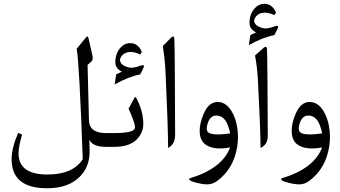

<svg xmlns="http://www.w3.org/2000/svg" viewBox="-20 -777 1801 1016"><path d="M229.5 219.2Q42 219.2 41.5 66.4Q41.5 34.2 51.3 -3.4Q59.6 -36.6 76.2 -73.7L96.7 -64.9Q78.6 -2 78.1 32.7Q77.1 147.5 233.4 146.5Q365.7 146 418 65.4Q399.4 -450.2 385.7 -518.6L435.5 -579.6Q444.8 -590.8 448.7 -573.2L468.3 -486.3Q475.1 -461.4 462.9 -450.7L443.4 -433.6L450.7 -141.1Q452.1 -72.8 541.5 -72.8H549.8Q564 -72.8 564 -37.1V-34.7Q564 0 549.8 0H541.5Q469.2 0 452.6 -38.1L454.1 19.5Q456.1 100.6 406.2 153.8Q345.7 219.2 229.5 219.2Z M545.9 -72.8H584Q688.5 -72.8 693.8 -99.1Q696.3 -112.8 683.1 -147.5Q673.8 -172.9 660.2 -201.7L689.9 -256.3Q696.3 -268.6 701.2 -258.8Q738.3 -188.5 738.3 -121.1Q737.8 -79.1 710.9 -46.9Q672.4 0 585.4 0H545.9Q517.1 0 517.1 -34.2V-38.1Q517.1 -72.8 545.9 -72.8ZM739.3 -418 722.2 -383.3Q660.2 -371.6 586.9 -330.1L594.7 -383.3Q609.9 -390.6 625 -397.9Q590.3 -414.1 590.3 -447.8Q590.3 -494.6 618.2 -525.4Q639.2 -548.8 668.5 -548.8Q710.9 -548.8 730.5 -502.4L722.2 -488.8Q692.9 -502 672.9 -502Q637.2 -502 621.1 -476.6Q611.3 -461.9 617.2 -449.2Q626.5 -428.2 662.1 -419.9Q683.1 -414.6 718.8 -428.2Q749.5 -439.5 739.3 -418Z M902.8 -568.8Q905.3 -510.7 906.7 -64.9Q906.7 -13.2 869.6 5.9Q869.1 -106.9 856.4 -387.2Q852.5 -468.8 841.3 -533.2L885.3 -577.6Q901.4 -593.8 902.8 -568.8Z M1239.3 -54.2Q1239.3 -27.3 1235.4 -2.4Q1216.8 116.2 1128.9 180.7Q1103.5 199.2 1075.2 198.7Q1046.4 198.2 1006.8 186.5Q985.8 180.7 981.9 173.3Q979 168 985.8 166Q1155.8 114.7 1197.8 2.9Q1164.1 9.8 1135.3 8.3Q1079.6 5.4 1054.7 -23.9Q1037.6 -44.9 1036.6 -79.6Q1035.2 -123 1058.1 -175.8Q1084.5 -236.8 1130.4 -237.3Q1182.6 -238.3 1214.4 -171.9Q1238.3 -121.6 1239.3 -54.2ZM1185.5 -114.7Q1165.5 -166 1124 -165.5Q1092.3 -165 1079.1 -124.5Q1070.8 -98.6 1076.2 -84.5Q1087.4 -55.2 1197.8 -71.3Q1196.3 -85.9 1185.5 -114.7Z M1392.9 -515.6Q1395.5 -462.9 1397 -58.4Q1397 -11.5 1358.7 5.8Q1358.2 -96.5 1345 -350.8Q1341 -424.8 1329.4 -483.2L1374.8 -523.6Q1391.4 -538.2 1392.9 -515.6ZM1449.2 -626 1432.1 -591.3Q1370.1 -579.6 1296.9 -538.1L1304.7 -591.3Q1319.8 -598.6 1335 -606Q1300.3 -622.1 1300.3 -655.8Q1300.3 -702.6 1328.1 -733.4Q1349.1 -756.8 1378.4 -756.8Q1420.9 -756.8 1440.4 -710.4L1432.1 -696.8Q1402.8 -710 1382.8 -710Q1347.2 -710 1331.1 -684.6Q1321.3 -669.9 1327.1 -657.2Q1336.4 -636.2 1372.1 -627.9Q1393.1 -622.6 1428.7 -636.2Q1459.5 -647.5 1449.2 -626Z M1726.1 -54.2Q1726.1 -27.3 1722.2 -2.4Q1703.6 116.2 1615.7 180.7Q1590.3 199.2 1562 198.7Q1533.2 198.2 1493.7 186.5Q1472.7 180.7 1468.8 173.3Q1465.8 168 1472.7 166Q1642.6 114.7 1684.6 2.9Q1650.9 9.8 1622.1 8.3Q1566.4 5.4 1541.5 -23.9Q1524.4 -44.9 1523.4 -79.6Q1522 -123 1544.9 -175.8Q1571.3 -236.8 1617.2 -237.3Q1669.4 -238.3 1701.2 -171.9Q1725.1 -121.6 1726.1 -54.2ZM1672.4 -114.7Q1652.3 -166 1610.8 -165.5Q1579.1 -165 1565.9 -124.5Q1557.6 -98.6 1563 -84.5Q1574.2 -55.2 1684.6 -71.3Q1683.1 -85.9 1672.4 -114.7Z"/></svg>

Font: Parastoo Print
Style: Print
Weight: 400
Foundry: Saber Rastikerdar (saber.rastikerdar@gmail.com)
Version: Version 1.0.0-alpha5